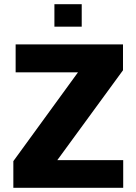

<svg xmlns="http://www.w3.org/2000/svg" viewBox="-20 -901 654 921"><path d="M44 0V-128L354 -554H55V-688H570V-564L255 -133H571V0ZM241 -773V-881H372V-773Z"/></svg>

Font: Saira Thin
Style: Bold
Weight: 700
Version: Version 1.101